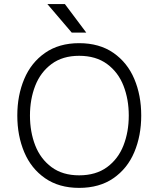

<svg xmlns="http://www.w3.org/2000/svg" viewBox="-20 -912 778 942"><path d="M64.9 -345.2Q64.9 -443.8 98.9 -524.4Q132.8 -605 201.2 -652.6Q269.5 -700.2 368.2 -700.2Q467.8 -700.2 536.4 -652.6Q605 -605 638.9 -524.7Q672.9 -444.3 672.9 -345.2Q672.9 -246.1 638.9 -165.5Q605 -85 536.4 -37.6Q467.8 9.8 368.2 9.8Q269.5 9.8 201.2 -37.6Q132.8 -85 98.9 -165.5Q64.9 -246.1 64.9 -345.2ZM611.8 -345.2Q611.8 -424.8 585.9 -491.2Q560.1 -557.6 505.4 -597.9Q450.7 -638.2 368.2 -638.2Q287.1 -638.2 232.9 -597.9Q178.7 -557.6 152.8 -491.2Q127 -424.8 127 -345.2Q127 -265.1 152.8 -198.7Q178.7 -132.3 232.9 -92Q287.1 -51.8 368.2 -51.8Q450.7 -51.8 505.4 -92Q560.1 -132.3 585.9 -198.7Q611.8 -265.1 611.8 -345.2ZM332 -752 212.4 -892.1H298.3L403.3 -752Z"/></svg>

Font: Acari Sans Light
Style: Regular
Weight: 300
Designer: Alfredo Marco Pradil and Stefan Peev
Foundry: Hanken Design Co.
Version: Version 1.045;January 11, 2019;FontCreator 11.5.0.2425 64-bi